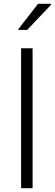

<svg xmlns="http://www.w3.org/2000/svg" viewBox="-20 -999 291 1019"><path d="M92 0V-743H153V0ZM78 -840V-845L182 -979H251V-974L124 -840Z"/></svg>

Font: Saira Light
Style: Regular
Weight: 300
Designer: Hector Gatti with collaboration of the Omnibus-Type team
Foundry: Omnibus-Type
Version: Version 1.100; ttfautohint (v1.8.3)